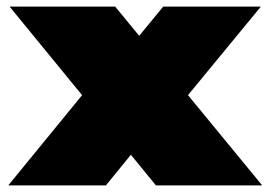

<svg xmlns="http://www.w3.org/2000/svg" viewBox="-20 -560 817 580"><path d="M9 -540H328L772 0H451ZM275 -330 512 -260 300 0H5ZM260 -281 473 -540H768L498 -212Z"/></svg>

Font: Pathway Extreme 28pt Black
Style: Regular
Weight: 900
Designer: Eduardo Rodriguez Tunni
Foundry: Eduardo Rodriguez Tunni
Version: Version 1.001;gftools[0.9.26]